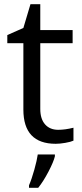

<svg xmlns="http://www.w3.org/2000/svg" viewBox="-20 -679 393 920"><path d="M173 -157V-472H328V-535H173V-659H126L92 -545L15 -511V-472H92V-154Q92 10 247 10Q267 10 293 5.5Q319 1 332 -5V-67Q292 -57 259 -57Q219 -57 196 -83Q173 -109 173 -157ZM163 221Q188 190 212.5 143Q237 96 243 70V61H161Q157 89 144.5 134Q132 179 119 209V221Z"/></svg>

Font: OpenSansMMV
Style: Regular
Weight: 400
Designer: Steve Matteson
Foundry: Ascender Corporation
Version: Version 4.000